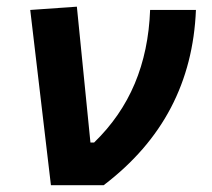

<svg xmlns="http://www.w3.org/2000/svg" viewBox="-20 -547 626 567"><path d="M130.4 0 69.3 -517.6 207 -527.3 247.1 -126H257.8Q336.9 -202.6 377.9 -300Q418.9 -397.5 423.3 -517.6H558.6Q552.2 -357.9 484.6 -228.8Q417 -99.6 286.1 0Z"/></svg>

Font: Cascadia Mono NF
Style: Italic
Weight: 400
Italic angle: -10°
Monospace: yes
Designer: Aaron Bell
Foundry: Saja Typeworks
Version: Version 2404.023